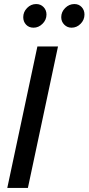

<svg xmlns="http://www.w3.org/2000/svg" viewBox="-20 -930 438 950"><path d="M16 0 165 -700H267L118 0ZM146 -793Q123 -793 109 -808Q95 -823 95 -845Q95 -871 114 -890.5Q133 -910 159 -910Q181 -910 195.5 -895Q210 -880 210 -858Q210 -832 190.5 -812.5Q171 -793 146 -793ZM334 -793Q313 -793 298 -808Q283 -823 283 -845Q283 -871 302.5 -890.5Q322 -910 348 -910Q370 -910 384 -895Q398 -880 398 -858Q398 -832 379 -812.5Q360 -793 334 -793Z"/></svg>

Font: Red Hat Display SemiBold
Style: Italic
Weight: 600
Italic angle: -12°
Designer: Pentagram, MCKL
Foundry: Pentagram, MCKL
Version: Version 1.023